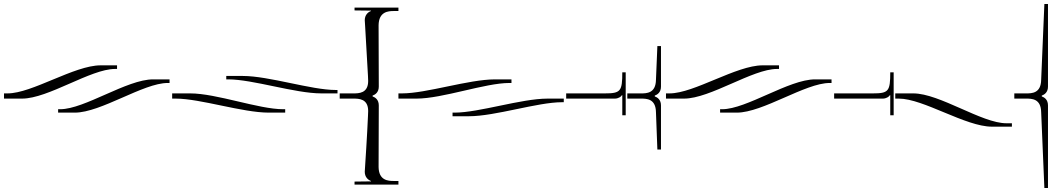

<svg xmlns="http://www.w3.org/2000/svg" viewBox="-29 -702 5283 958"><path d="M735 -306C604 -306 393 -157 271 -157H261V-140H344C475 -140 686 -288 808 -288H817V-306ZM-9 -210H81C212 -210 423 -358 545 -358H555V-376H473C342 -376 131 -236 9 -236H-9Z M830 -210H848C970 -210 1181 -140 1312 -140H1394V-157H1384C1262 -157 1051 -236 920 -236H830ZM1574 -236H1655V-253H1646C1524 -253 1313 -323 1182 -323H1100V-306H1110C1232 -306 1443 -236 1574 -236Z M1666 -210H1734C1761 -210 1808 -210 1808 -148C1808 -146 1807 -124 1807 -122C1803 -26 1793 123 1793 123C1793 124 1791 154 1791 155C1791 182 1808 196 1822 201V203L1740 204V219H1959V201H1936C1908 201 1861 199 1860 131L1861 -176C1861 -204 1844 -216 1830 -221V-225C1844 -230 1861 -242 1861 -270L1860 -576C1861 -644 1908 -647 1936 -647H1959V-664H1740V-650L1822 -649V-647C1808 -642 1791 -628 1791 -601C1791 -600 1793 -570 1793 -569L1807 -324C1807 -322 1808 -300 1808 -298C1808 -236 1761 -236 1734 -236H1666Z M1959 -210H2049C2180 -210 2391 -288 2513 -288H2523V-306H2441C2310 -306 2099 -236 1977 -236H1959ZM2703 -210C2572 -210 2361 -140 2239 -140H2229V-122H2311C2442 -122 2653 -192 2775 -192H2784V-210Z M2989 -236H2796V-210H3039C3055 -210 3070 -219 3074 -227H3076V-127H3093V-341H3076C3076 -247 3068 -236 2989 -236Z M3101 -210H3169C3197 -210 3243 -210 3244 -142L3251 44H3269V17V-176C3269 -204 3252 -216 3238 -221V-225C3252 -230 3269 -242 3269 -270V-446V-472H3251L3244 -304C3243 -236 3197 -236 3169 -236H3101Z M4038 -306C3907 -306 3696 -157 3574 -157H3564V-140H3647C3778 -140 3989 -288 4111 -288H4120V-306ZM3294 -210H3384C3515 -210 3726 -358 3848 -358H3858V-376H3776C3645 -376 3434 -236 3312 -236H3294Z M4326 -236H4133V-210H4376C4392 -210 4407 -219 4411 -227H4413V-127H4430V-341H4413C4413 -247 4405 -236 4326 -236Z M4438 -210H4456C4578 -210 4789 -70 4920 -70H5020V-87H4992C4870 -87 4659 -236 4528 -236H4438Z M5032 -210H5091C5119 -210 5165 -210 5166 -142L5182 236H5200V210V-176C5200 -204 5183 -216 5169 -221V-225C5183 -230 5200 -242 5200 -270V-656V-682H5182L5166 -304C5165 -236 5119 -236 5091 -236H5032Z"/></svg>

Font: FoglihtenDeH02
Style: Regular
Weight: 500
Designer: gluk (gluksza@wp.pl|www.glukfonts.pl)
Version: Version 0.68